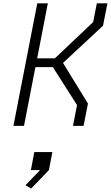

<svg xmlns="http://www.w3.org/2000/svg" viewBox="-20 -750 660 1144"><path d="M415 0H478L504 -133L355.5 -375L594 -597L620 -730H557L535 -618.5L307 -402.5H201.5L265 -730H202L60 0H123L191 -350H295L439 -124ZM132 353.5 165.5 373.5 271.5 263.5 292 156H184.5L164 263.5H218.5Z"/></svg>

Font: Monaspace Krypton ExtraLight
Style: Italic
Weight: 200
Italic angle: -11°
Designer: Riley Cran & the Lettermatic Team
Foundry: Lettermatic
Version: Version 1.101 (Monaspace Krypton)